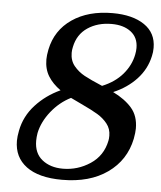

<svg xmlns="http://www.w3.org/2000/svg" viewBox="-52 -755 682 811"><g transform="rotate(5 289.0 -350.0)"><path d="M424 -378Q475 -353 504 -319.5Q533 -286 533 -233Q533 -216 528 -189Q509 -97 433.5 -43.5Q358 10 241 10Q142 10 89.5 -29Q37 -68 37 -138Q37 -156 42 -181Q54 -243 97.5 -290.5Q141 -338 202 -366Q168 -390 149.5 -420Q131 -450 131 -491Q131 -508 136 -533Q153 -616 221.5 -663Q290 -710 393 -710Q478 -710 528 -676Q578 -642 578 -579Q578 -560 574 -544Q562 -488 522.5 -445.5Q483 -403 424 -378ZM506 -572Q506 -616 475 -640Q444 -664 393 -664Q334 -664 291.5 -635.5Q249 -607 238 -553Q235 -540 235 -528Q235 -495 253.5 -472.5Q272 -450 298.5 -435.5Q325 -421 375 -400Q429 -422 461.5 -460Q494 -498 503 -544Q506 -559 506 -572ZM424 -193Q424 -222 407 -243.5Q390 -265 365 -280Q340 -295 295 -316Q269 -328 249 -338Q201 -314 166 -270Q131 -226 121 -178Q118 -160 118 -145Q118 -92 152.5 -64.5Q187 -37 240 -37Q303 -37 356 -72Q409 -107 422 -171Q424 -179 424 -193Z"/></g></svg>

Font: Taviraj Medium
Style: Italic
Weight: 500
Italic angle: -12°
Designer: Katatrad Team
Foundry: CadsonDemak
Version: Version 1.001